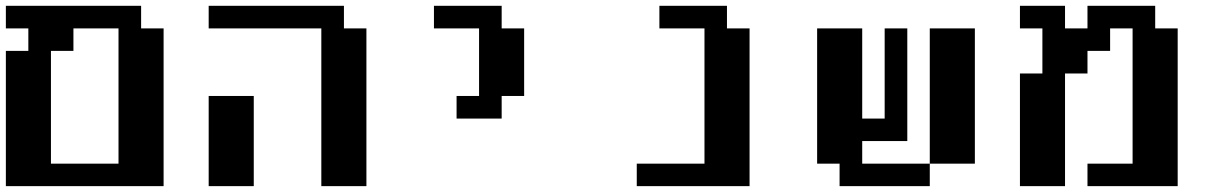

<svg xmlns="http://www.w3.org/2000/svg" viewBox="-20 -635 4191 655"><path d="M384.3 -76.7V-538.1H230.5V-461.4H153.8V-76.7ZM0 0V-461.4H76.7V-538.1H0V-615.2H461.4V-538.1H538.1V0Z M691.9 0V-307.6H845.7V0ZM1076.2 0V-538.1H691.9V-615.2H1153.3V-538.1H1230V0Z M1537.6 -230.5V-307.6H1614.3V-538.1H1460.4V-615.2H1691.4V-538.1H1768.1V-307.6H1691.4V-230.5Z M2152.3 0V-76.7H2383.3V-538.1H2229.5V-615.2H2460V-538.1H2537.1V0Z M2844.2 0V-76.7H2767.6V-538.1H2921.4V-230.5H2998V-538.1H3075.2V-153.8H2921.4V-76.7H3151.9V0ZM3151.9 -76.7V-538.1H3305.7V-76.7Z M3459.5 0V-384.3H3536.1V-538.1H3459.5V-615.2H3613.3V-538.1H3689.9V-615.2H3920.9V-538.1H3997.6V0H3689.9V-76.7H3843.8V-538.1H3767.1V-461.4H3689.9V-384.3H3613.3V0Z"/></svg>

Font: Good Old DOS
Style: Regular
Weight: 400
Designer: Vasily Draigo
Foundry: Vasily Draigo
Version: 1.0